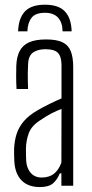

<svg xmlns="http://www.w3.org/2000/svg" viewBox="-20 -770 381 796"><path d="M166.5 -750.5Q223 -750.5 249.2 -722.5Q275.5 -694.5 277 -640H239.5Q239 -676.5 220.8 -696.8Q202.5 -717 166.5 -717Q126.5 -717 110.5 -695.8Q94.5 -674.5 93.5 -640H55Q57 -695 83.5 -722.8Q110 -750.5 166.5 -750.5ZM145.5 5.5Q96.5 5.5 69.5 -22Q42.5 -49.5 39.5 -100Q39 -115 38.5 -126.8Q38 -138.5 38.5 -153.5Q40 -187 49 -215Q58 -243 78.8 -267.5Q99.5 -292 137 -313.5Q158.5 -326 185.5 -339.2Q212.5 -352.5 235 -362V-499.5Q235 -535 220.5 -550.5Q206 -566 168.5 -566Q137.5 -566 117.8 -552.8Q98 -539.5 96.5 -504.5Q95.5 -485.5 95.2 -466.2Q95 -447 95.5 -430.2Q96 -413.5 96.5 -401H48.5Q47 -429 47 -452.5Q47 -476 47.5 -497Q49 -534.5 61.5 -558.5Q74 -582.5 100.5 -594.5Q127 -606.5 171.5 -606.5Q214.5 -606.5 239 -594.8Q263.5 -583 273.5 -557.5Q283.5 -532 283.5 -492V0H234.5V-51.5H228Q218 -26 200.2 -10.2Q182.5 5.5 145.5 5.5ZM153 -34Q183.5 -34 203.5 -49.5Q223.5 -65 234.5 -96L235 -318.5Q215 -311 194 -300.2Q173 -289.5 143 -269Q110 -247 99 -217Q88 -187 87.5 -152.5Q87.5 -138.5 87.8 -125.8Q88 -113 88.5 -103Q91 -71.5 107.8 -52.8Q124.5 -34 153 -34Z"/></svg>

Font: Big Shoulders Text Thin ExtraLight
Style: Regular
Weight: 250
Version: Version 2.002